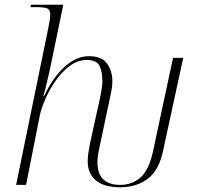

<svg xmlns="http://www.w3.org/2000/svg" viewBox="-20 -780 831 810"><path d="M487 10Q418 10 384 -19.5Q350 -49 350 -99Q350 -117 353 -136Q356 -155 360 -176L393 -326Q395 -334 399.5 -354.5Q404 -375 408 -398Q412 -421 412 -437Q412 -478 399.5 -502.5Q387 -527 347 -527Q308 -527 274.5 -502Q241 -477 214.5 -439Q188 -401 171 -361.5Q154 -322 148 -293L90 0H48L184 -663Q192 -703 192 -717Q192 -741 177 -745.5Q162 -750 127 -750H108L111 -760H247L198 -523Q194 -503 187.5 -474Q181 -445 174.5 -418Q168 -391 163 -375H166Q206 -458 255 -500.5Q304 -543 355 -543Q410 -543 432 -511.5Q454 -480 454 -437Q454 -414 447.5 -384.5Q441 -355 436 -330L404 -179Q399 -156 395 -136Q391 -116 391 -96Q391 0 487 0Q536 0 571.5 -30Q607 -60 625 -139L710 -536H753L668 -144Q651 -62 603.5 -26Q556 10 487 10Z"/></svg>

Font: Noto Serif Display ExtraLight
Style: Italic
Weight: 200
Italic angle: -12°
Designer: Monotype Design Team
Foundry: Monotype Imaging Inc.
Version: Version 2.009